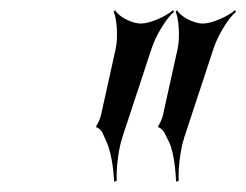

<svg xmlns="http://www.w3.org/2000/svg" viewBox="-20 -796 481 375"><path d="M376 -750C358 -750 332 -764 326 -776L323 -773C329 -761 332 -724 327 -701L298 -570C297 -565 291 -552 289 -550V-547C292 -548 300 -540 301 -537L311 -517C320 -496 323 -461 324 -441L329 -443C328 -463 331 -500 340 -528L397 -701C405 -726 426 -761 441 -773L439 -776C425 -764 394 -750 376 -750ZM255 -750C237 -750 211 -764 205 -776L202 -773C208 -761 211 -724 206 -701L177 -570C176 -565 170 -552 168 -550V-547C171 -548 179 -540 180 -537L189 -517C198 -496 202 -461 203 -441L208 -443C207 -463 210 -500 219 -528L276 -701C284 -726 305 -761 320 -773L318 -776C304 -764 273 -750 255 -750Z"/></svg>

Font: Asimov
Style: EdgeExtremeIt
Weight: 500
Designer: Google
Version: Version 2.000980: 2014